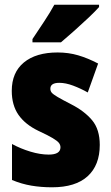

<svg xmlns="http://www.w3.org/2000/svg" viewBox="-20 -786 472 816"><path d="M404 -170Q404 -84 352.5 -37Q301 10 201 10Q155 10 113.5 3Q72 -4 31 -21V-174Q68 -154 109.5 -141.5Q151 -129 187 -129Q237 -129 237 -160Q237 -170 230.5 -178.5Q224 -187 204 -199Q184 -211 143 -230Q87 -257 58.5 -298Q30 -339 30 -400Q30 -478 81.5 -520.5Q133 -563 225 -563Q271 -563 312 -551Q353 -539 397 -516L353 -393Q323 -410 291 -422Q259 -434 232 -434Q194 -434 194 -409Q194 -399 200 -392Q206 -385 224.5 -374Q243 -363 282 -343Q339 -314 371.5 -275Q404 -236 404 -170ZM401 -756Q385 -738 356.5 -711Q328 -684 296.5 -656Q265 -628 239 -606H118V-620Q142 -656 167.5 -694.5Q193 -733 211 -766H401Z"/></svg>

Font: Noto Sans Thai Cond Blk
Style: Regular
Weight: 900
Width: 3
Designer: Monotype Design Team
Foundry: Monotype Imaging Inc.
Version: Version 2.002; ttfautohint (v1.8.4.7-5d5b)